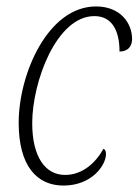

<svg xmlns="http://www.w3.org/2000/svg" viewBox="-20 -566 430 596"><path d="M177 10C265 10 309 -53 309 -88C309 -96 306 -103 301 -104C278 -62 237 -23 182 -23C121 -23 80 -78 80 -184C80 -311 155 -516 273 -516C325 -516 351 -475 351 -406C376 -406 390 -421 390 -445C390 -494 354 -546 278 -546C129 -546 38 -337 38 -185C38 -50 95 10 177 10Z"/></svg>

Font: Noto Serif Condensed ExtraLight
Style: Italic
Weight: 200
Width: 3
Italic angle: -12°
Designer: Monotype Design Team
Foundry: Monotype Imaging Inc.
Version: Version 2.013